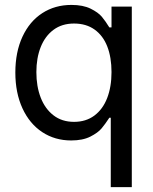

<svg xmlns="http://www.w3.org/2000/svg" viewBox="-20 -557 619 776"><path d="M427.7 -81.1V199.2H512.7V-530.3H430.7V-446.3H421.9C411.5 -463.2 401.4 -477.5 391.6 -489.3C381.8 -501 366.7 -511.9 346.2 -522C325.7 -532.1 299.8 -537.1 268.6 -537.1C224.3 -537.1 185.1 -526 150.9 -503.9C116.7 -481.8 90 -450 70.8 -408.7C51.6 -367.4 42 -319 42 -263.7C42 -209 51.6 -160.8 70.8 -119.1C90 -77.5 116.7 -45.4 150.9 -22.9C185.1 -0.5 224 10.7 267.6 10.7C298.8 10.7 324.7 5.5 345.2 -4.9C365.7 -15.3 380.9 -26.4 390.6 -38.1C400.4 -49.8 410.8 -64.1 421.9 -81.1ZM361.3 -89.8C338.5 -72.9 311.2 -64.5 279.3 -64.5C246.7 -64.5 219.1 -73.2 196.3 -90.8C173.5 -108.4 156.2 -132.3 144.5 -162.6C132.8 -192.9 127 -227.2 127 -265.6C127 -303.4 132.8 -337.1 144.5 -366.7C156.2 -396.3 173.5 -419.6 196.3 -436.5C219.1 -453.5 246.7 -461.9 279.3 -461.9C311.8 -461.9 339.5 -453.8 362.3 -437.5C385.1 -421.2 402.2 -398.4 413.6 -369.1C425 -339.8 430.7 -305.3 430.7 -265.6C430.7 -225.9 424.8 -190.9 413.1 -160.6C401.4 -130.4 384.1 -106.8 361.3 -89.8Z"/></svg>

Font: Pretendard Variable
Style: Regular
Weight: 400
Designer: Base glyphs from Inter by Rasmus Andersson; Hangeul glyphs from Noto Sans CJK(Source Han Sans) by Jang Soo-young and Kan
Foundry: Kil Hyung-jin
Version: Version 1.309;Glyphs 3.2 (3225)